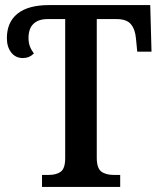

<svg xmlns="http://www.w3.org/2000/svg" viewBox="-20 -734 627 754"><path d="M145 -47H170Q202 -47 219 -60Q236 -73 236 -113V-659H166Q131 -659 111.5 -640.5Q92 -622 92 -585Q92 -567 97 -553Q102 -539 113 -524Q95 -506 70 -506Q41 -506 24 -528Q7 -550 7 -584Q7 -647 49 -680.5Q91 -714 172 -714H570L575 -531H519L514 -582Q511 -619 494 -639Q477 -659 439 -659H360V-115Q360 -74 377.5 -60.5Q395 -47 428 -47H452V0H145Z"/></svg>

Font: Noto Serif NarrowSemiBold
Style: Regular
Weight: 600
Width: 4
Designer: Monotype Design Team
Foundry: Monotype Imaging Inc.
Version: Version 1.001